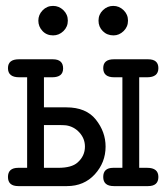

<svg xmlns="http://www.w3.org/2000/svg" viewBox="-20 -631 565 651"><path d="M42 -62H72V-369H45Q7 -369 7 -400Q7 -430 44 -430H159Q194 -430 194 -399Q194 -369 157 -369H129V-267H205Q272 -267 305 -225.5Q338 -184 338 -134Q338 -80 301.5 -40Q265 0 207 0H42Q7 0 7 -31Q7 -62 42 -62ZM160 -611Q180 -611 195 -596.5Q210 -582 210 -561Q210 -540 195 -525.5Q180 -511 160 -511Q138 -511 124 -526Q110 -541 110 -561Q110 -581 124.5 -596Q139 -611 160 -611ZM129 -62H178Q223 -62 243 -80Q268 -102 268 -134Q268 -161 249.5 -181.5Q231 -202 204 -206Q195 -207 176 -207H129ZM365 -511Q343 -511 328.5 -525.5Q314 -540 314 -561Q314 -582 329 -596.5Q344 -611 364 -611Q384 -611 399 -596.5Q414 -582 414 -561Q414 -540 399 -525.5Q384 -511 365 -511ZM364 -62H395V-369H367Q330 -369 330 -400Q330 -430 366 -430H482Q517 -430 517 -400Q517 -369 479 -369H452V-62H479Q517 -62 517 -31Q517 0 482 0H366Q330 0 330 -31Q330 -62 364 -62Z"/></svg>

Font: CMU Typewriter Text
Style: Regular
Weight: 500
Monospace: yes
Version: Version 0.7.0